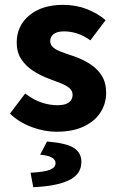

<svg xmlns="http://www.w3.org/2000/svg" viewBox="-20 -528 483 787"><path d="M211.3 12Q161.7 12 110 -7.2Q58.2 -26.5 20.8 -62.2L83.3 -144.9Q117.4 -118.2 150.9 -107.5Q184.3 -96.7 214.9 -96.7Q247.8 -96.7 262.7 -108.4Q277.6 -120 277.6 -139.4Q277.6 -155.8 264.5 -166.9Q251.3 -178 229.6 -186.6Q207.9 -195.3 180.7 -205.3Q145.3 -218.3 115.3 -238Q85.2 -257.7 66.8 -286Q48.5 -314.3 48.5 -352.8Q48.5 -422.6 100.6 -465.4Q152.7 -508.1 238 -508.1Q291.8 -508.1 336.6 -490.5Q381.3 -472.9 412.9 -445.3L350.4 -362.7Q323.1 -382.1 296.1 -390.8Q269.1 -399.4 242.6 -399.4Q213.9 -399.4 199.9 -388.4Q185.9 -377.5 185.9 -359.8Q185.9 -345.6 195.8 -335.7Q205.6 -325.9 226.1 -317.5Q246.7 -309.1 278.2 -299Q316.2 -286.4 347.4 -266.8Q378.6 -247.2 396.9 -218.2Q415.1 -189.2 415.1 -148Q415.1 -103.1 391.7 -66.9Q368.4 -30.8 323.1 -9.4Q277.8 12 211.3 12ZM116.2 239.1 105.3 180.1Q163.9 176.8 185.8 167.4Q207.7 158 207.7 140.9Q207.7 126.8 192.9 118Q178.1 109.1 144.6 106.1L172.7 52.1Q253.1 58.6 283.3 78.7Q313.6 98.7 313.6 135.6Q313.6 186.7 261.7 211.2Q209.8 235.7 116.2 239.1Z"/></svg>

Font: Source Sans 3
Style: Regular
Weight: 200
Designer: Paul D. Hunt
Foundry: Adobe
Version: Version 3.046;hotconv 1.0.118;makeotfexe 2.5.65603